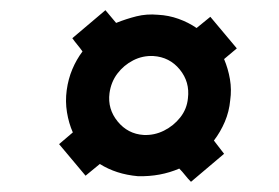

<svg xmlns="http://www.w3.org/2000/svg" viewBox="-20 -548 547 377"><path d="M420 -432Q428 -413 431.5 -392.5Q435 -372 432 -351Q430 -329 421.5 -309Q413 -289 400 -272L420 -246L355 -191Q349 -197 343.5 -204Q338 -211 332 -217Q295 -201 251 -202Q229 -204 210.5 -210Q192 -216 176 -226L148 -203L96 -265L123 -288Q115 -306 111.5 -327.5Q108 -349 111 -371Q114 -393 122 -412Q130 -431 142 -447Q137 -454 132 -460Q127 -466 122 -473L187 -528L208 -503Q228 -511 248 -516Q268 -521 290 -519Q311 -518 330.5 -511Q350 -504 366 -493L393 -515L445 -453ZM195 -365Q191 -334 211 -309.5Q231 -285 262 -283Q283 -282 302 -291.5Q321 -301 334 -317.5Q347 -334 349 -355Q353 -387 333 -411.5Q313 -436 281 -438Q260 -439 241.5 -429.5Q223 -420 210.5 -403.5Q198 -387 195 -365Z"/></svg>

Font: Josefin Sans Thin
Style: Bold Italic
Weight: 700
Italic angle: -7°
Version: Version 2.000